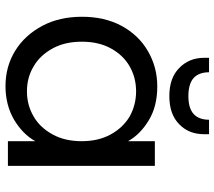

<svg xmlns="http://www.w3.org/2000/svg" viewBox="-62 -728 799 716"><g transform="rotate(90 338.0 -370.5)"><path d="M43 -276C43 -276 43 -276 43 -276C43 -221 54 -171 77 -128C100 -85 131 -51 170 -27C209 -3 253 9 302 9C302 9 302 9 302 9C349 9 391 -2 427 -23C462 -44 489 -70 507 -102C507 -102 507 0 507 0C507 0 599 0 599 0C599 0 599 -548 599 -548C599 -548 507 -548 507 -548C507 -548 507 -448 507 -448C507 -448 507 -448 507 -448C490 -479 463 -505 428 -526C393 -547 351 -557 303 -557C303 -557 303 -557 303 -557C254 -557 210 -545 171 -522C131 -499 100 -466 77 -424C54 -381 43 -332 43 -276ZM507 -275C507 -275 507 -275 507 -275C507 -234 499 -198 482 -167C465 -136 443 -112 415 -96C386 -79 355 -71 321 -71C321 -71 321 -71 321 -71C287 -71 256 -79 228 -96C200 -112 178 -136 161 -167C144 -198 136 -234 136 -276C136 -276 136 -276 136 -276C136 -317 144 -353 161 -384C178 -415 200 -438 228 -454C256 -470 287 -478 321 -478C321 -478 321 -478 321 -478C355 -478 386 -470 415 -454C443 -437 465 -414 482 -383C499 -352 507 -316 507 -275ZM481 -732C481 -732 481 -750 481 -750C481 -750 427 -750 427 -750C427 -750 427 -750 427 -750C427 -725 420 -706 406 -693C392 -680 370 -673 339 -673C339 -673 339 -673 339 -673C308 -673 285 -680 271 -693C257 -706 250 -725 250 -750C250 -750 196 -750 196 -750C196 -750 196 -733 196 -733C196 -733 196 -733 196 -733C196 -694 209 -663 234 -639C259 -614 294 -602 339 -602C339 -602 339 -602 339 -602C384 -602 419 -614 444 -639C469 -663 481 -694 481 -732Z"/></g></svg>

Font: Girnar Poppins
Style: Regular
Weight: 500
Designer: Ninad Kale (Devanagari), Jonny Pinhorn (Latin)
Foundry: Indian Type Foundry
Version: ""